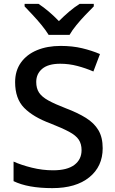

<svg xmlns="http://www.w3.org/2000/svg" viewBox="-20 -961 594 991"><path d="M510 -196Q510 -102 441 -46Q372 10 250 10Q124 10 50 -26V-127Q90 -109 144.5 -95.5Q199 -82 254 -82Q327 -82 364 -110Q401 -138 401 -186Q401 -218 386.5 -240Q372 -262 336.5 -281Q301 -300 240 -324Q151 -357 104.5 -404.5Q58 -452 58 -537Q58 -596 88 -638Q118 -680 171 -702Q224 -724 293 -724Q354 -724 404 -712Q454 -700 496 -682L462 -592Q423 -609 379.5 -620.5Q336 -632 291 -632Q229 -632 198 -606Q167 -580 167 -538Q167 -505 181.5 -483Q196 -461 229.5 -442.5Q263 -424 320 -402Q381 -379 423.5 -352.5Q466 -326 488 -289Q510 -252 510 -196ZM231 -781Q217 -804 195 -831Q173 -858 149 -883.5Q125 -909 107 -928V-941H179Q232 -906 284 -852Q311 -879 337.5 -901.5Q364 -924 391 -941H464V-928Q445 -909 420.5 -883.5Q396 -858 374 -831Q352 -804 339 -781Z"/></svg>

Font: Noto Sans Lao Looped Medium
Style: Regular
Weight: 500
Designer: Mark Frömberg, Ben Mitchell
Foundry: The Fontpad Ltd
Version: Version 1.002; ttfautohint (v1.8.4.7-5d5b)